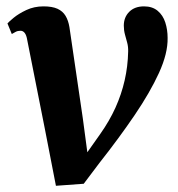

<svg xmlns="http://www.w3.org/2000/svg" viewBox="-20 -588 574 618"><path d="M67.5 -460Q65 -475 59.5 -482Q54 -489 46 -489Q37 -489 30.5 -485.5Q24 -482 18 -478.5L4 -512.5Q8 -517.5 24 -530.8Q40 -544 65 -555.8Q90 -567.5 120 -567.5Q148 -567.5 165 -559.8Q182 -552 191 -537Q200 -522 203.5 -500.5L246.5 -207.5L268.5 -42.5L229 -52.5L302.5 -156.5Q332.5 -199 351.8 -241.8Q371 -284.5 381.2 -329.2Q391.5 -374 392.5 -422Q393 -437 389.5 -450.2Q386 -463.5 382.2 -477Q378.5 -490.5 378.5 -505.5Q378.5 -532.5 396 -550Q413.5 -567.5 443.5 -567.5Q470.5 -567.5 487.5 -553.2Q504.5 -539 512 -515.8Q519.5 -492.5 519.5 -466Q520.5 -416.5 491.8 -353.5Q463 -290.5 413.2 -217.2Q363.5 -144 300 -63.5L249.5 3.5L160 10L124.5 -172.5Z"/></svg>

Font: Merriweather
Style: Bold Italic
Weight: 700
Italic angle: -7.8°
Version: Version 2.101